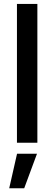

<svg xmlns="http://www.w3.org/2000/svg" viewBox="-20 -748 285 1006"><path d="M175.8 -727.5V0H68.8V-727.5ZM28.3 238.3 69.3 57.6H173.8L106.9 238.3Z"/></svg>

Font: Inter 18pt Medium
Style: Regular
Weight: 500
Designer: Rasmus Andersson
Foundry: rsms
Version: Version 4.001;git-66647c0bb